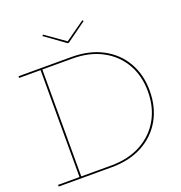

<svg xmlns="http://www.w3.org/2000/svg" viewBox="-163 -1090 1162 1230"><g transform="rotate(-20 418.0 -475.0)"><path d="M403.5 -843.5H395L259 -941.5L265 -949.5L399.5 -854.5L533.5 -949.5L539.5 -941.5ZM296.5 0V-11.5H388.5Q506 -11.5 592.2 -58.2Q678.5 -105 725.5 -187.5Q772.5 -270 772.5 -378Q772.5 -484.5 725.5 -566.2Q678.5 -648 592.2 -694.2Q506 -740.5 388.5 -740.5H298V-752H388.5Q509.5 -752 598.8 -704.2Q688 -656.5 736.5 -572.2Q785 -488 785 -378Q785 -266.5 736.5 -181.2Q688 -96 598.8 -48Q509.5 0 388.5 0ZM27 0V-11.5H173V-740.5H27V-752H309V-740.5H185V-11.5H309V0Z"/></g></svg>

Font: Hepta Slab ExtraLight Thin
Style: Regular
Weight: 250
Version: Version 1.102